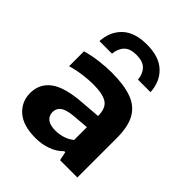

<svg xmlns="http://www.w3.org/2000/svg" viewBox="-225 -940 1082 1082"><g transform="rotate(45 316.0 -399.0)"><path d="M242.5 10Q143 10 92.2 -34.8Q41.5 -79.5 41.5 -148.5Q41.5 -224 100.8 -267Q160 -310 291.5 -318.5L404 -327.5Q404 -389 370.2 -412Q336.5 -435 258.5 -435Q223 -435 177.5 -429Q132 -423 90 -410.5V-529Q135.5 -542.5 188.2 -549Q241 -555.5 286 -555.5Q383 -555.5 445 -533.2Q507 -511 536.8 -458.2Q566.5 -405.5 566.5 -314.5V0H428.5L417.5 -52.5H409.5Q380 -21.5 336 -5.8Q292 10 242.5 10ZM206.5 -162Q206.5 -133 227.5 -116Q248.5 -99 293 -99Q321.5 -99 350.8 -108Q380 -117 404 -136.5V-238.5L306.5 -230.5Q251.5 -225.5 229 -208.2Q206.5 -191 206.5 -162ZM111 -631.5Q115.5 -711.5 166.5 -759.5Q217.5 -807.5 314 -807.5Q411 -807.5 462.2 -759.5Q513.5 -711.5 518 -631.5H418Q414 -674.5 389.5 -699.5Q365 -724.5 314 -724.5Q263.5 -724.5 239.2 -699.5Q215 -674.5 211 -631.5Z"/></g></svg>

Font: Encode Sans Expanded
Style: Bold
Weight: 700
Width: 7
Designer: Multiple Designers
Foundry: Impallari Type
Version: Version 3.000; ttfautohint (v1.8.3) -l 8 -r 50 -G 200 -x 14 